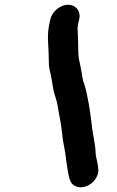

<svg xmlns="http://www.w3.org/2000/svg" viewBox="-20 -699 493 812"><path d="M193 -618 191 -609C176 -546 186 -511 186 -457C186 -435 187 -417 190 -403C196 -384 202 -339 206 -318C211 -295 219 -279 223 -256C229 -217 239 -175 243 -133C245 -107 249 -91 253 -69L257 -45C259 -26 262 -5 265 13L268 31C274 59 277 81 303 90C337 102 374 78 388 51C402 24 394 5 391 -15C387 -34 384 -42 384 -62C383 -79 379 -97 377 -113C374 -135 370 -146 368 -172C361 -230 352 -291 337 -342C328 -363 328 -382 322 -410C316 -445 311 -449 311 -485C310 -521 311 -528 309 -559L308 -580C308 -585 309 -589 310 -593C310 -598 312 -604 313 -609L315 -618C323 -651 301 -679 268 -679C235 -679 201 -651 193 -618Z"/></svg>

Font: Electronic
Style: TiIt
Weight: 900
Version: Version 1.011